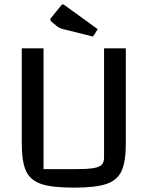

<svg xmlns="http://www.w3.org/2000/svg" viewBox="-20 -847 678 882"><path d="M80 0ZM80 -189V-625H180V-70H324Q380 -70 408 -74.5Q436 -79 447 -90Q458 -101 458 -123V-625H558V-189Q558 -104 538.5 -61.5Q519 -19 469 -2Q419 15 319 15Q219 15 169 -2Q119 -19 99.5 -61.5Q80 -104 80 -189ZM267 -714Q253 -718 245 -724L218 -746Q211 -752 211 -757Q211 -761 218 -769L261 -822Q265 -827 269 -827Q272 -827 277 -823L429 -713L407 -679Z"/></svg>

Font: Changa
Style: Regular
Weight: 400
Designer: Eduardo Rodriguez Tunni
Foundry: Eduardo Rodriguez Tunni
Version: Version 2.002; ttfautohint (v1.5.10-5e6f)